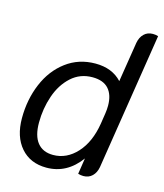

<svg xmlns="http://www.w3.org/2000/svg" viewBox="-111 -809 771 905"><g transform="rotate(15 274.5 -356.5)"><path d="M29 -183Q29 -274 61.5 -351.5Q94 -429 155.5 -475Q217 -521 298 -521Q380 -521 427 -470L458 -665Q463 -693 480 -709.5Q497 -726 523 -726Q537 -726 549 -722L444 -55Q439 -27 422 -10.5Q405 6 379 6Q366 6 353 2L365 -76Q300 13 200 13Q121 13 75 -40Q29 -93 29 -183ZM395 -254 403 -306Q406 -326 406 -344Q406 -397 380 -426Q354 -455 301 -455Q241 -455 198 -416Q155 -377 133.5 -314.5Q112 -252 112 -183Q112 -119 138.5 -86Q165 -53 215 -53Q281 -53 330.5 -107Q380 -161 395 -254Z"/></g></svg>

Font: Thasadith
Style: Bold Italic
Weight: 700
Italic angle: -9°
Designer: Cadson Demak Co.,Ltd.
Foundry: Cadson Demak Co.,Ltd.
Version: Version 1.000; ttfautohint (v1.6)